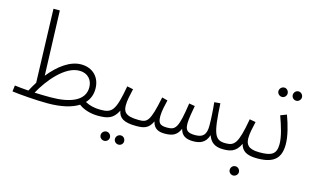

<svg xmlns="http://www.w3.org/2000/svg" viewBox="-101 -1007 2446 1488"><g transform="rotate(15 1122.0 -263.0)"><path d="M311 13C417 13 501 -6 558 -42C601 -9 660 5 714 5C739 5 748 -7 748 -21C748 -34 741 -45 721 -45C673 -45 633 -54 596 -74C626 -106 641 -145 641 -191C641 -283 580 -346 486 -346C399 -346 310 -282 235 -188L217 -707H166L185 -118C170 -94 155 -69 142 -44C100 -47 62 -51 31 -55L25 -6C83 2 215 13 311 13ZM484 -295C557 -295 592 -246 592 -189C592 -81 476 -38 320 -38C278 -38 235 -39 193 -41C253 -152 370 -295 484 -295Z M714 5C791 5 835 -7 871 -78C881 -23 918 5 1019 5C1044 5 1053 -7 1053 -21C1053 -34 1046 -45 1026 -45C915 -45 901 -82 901 -131C901 -169 911 -210 923 -264L874 -274C838 -73 814 -45 721 -45ZM925 180C945 180 961 164 961 144C961 123 945 106 925 106C904 106 887 123 887 144C887 164 904 180 925 180ZM810 180C830 180 847 164 847 144C847 123 830 106 810 106C789 106 772 123 772 144C772 164 789 180 810 180Z M1019 5C1080 5 1119 -3 1148 -66C1161 -6 1205 5 1249 5C1316 5 1347 -15 1370 -66C1383 -17 1414 5 1477 5C1529 5 1576 -10 1596 -76C1613 -26 1647 5 1716 5C1740 5 1750 -7 1750 -21C1750 -34 1743 -45 1723 -45C1636 -45 1618 -89 1605 -334L1557 -330C1564 -266 1568 -190 1568 -144C1568 -69 1540 -45 1478 -45C1412 -45 1399 -68 1399 -120C1399 -154 1412 -226 1419 -262L1372 -270C1342 -63 1322 -45 1253 -45C1191 -45 1181 -68 1181 -120C1181 -159 1195 -215 1203 -249L1158 -261C1116 -54 1094 -45 1026 -45Z M1716 5C1771 5 1819 -2 1853 -75C1866 -21 1905 5 1989 5C2013 5 2023 -7 2023 -21C2023 -34 2016 -45 1995 -45C1901 -45 1884 -82 1884 -131C1884 -169 1894 -210 1906 -264L1857 -273C1821 -70 1795 -45 1723 -45ZM1845 181C1865 181 1882 164 1882 145C1882 124 1865 107 1845 107C1824 107 1808 124 1808 145C1808 164 1824 181 1845 181Z M2167 -505C2187 -505 2204 -522 2204 -542C2204 -562 2187 -580 2167 -580C2146 -580 2130 -562 2130 -542C2130 -522 2146 -505 2167 -505ZM2053 -505C2073 -505 2089 -522 2089 -542C2089 -562 2073 -580 2053 -580C2032 -580 2015 -562 2015 -542C2015 -522 2032 -505 2053 -505ZM1989 5C2121 5 2177 -43 2177 -157C2177 -222 2154 -308 2126 -383L2077 -364C2107 -281 2130 -205 2130 -146C2130 -64 2090 -45 1996 -45Z"/></g></svg>

Font: Noto Sans Arabic UI Cn Lt
Style: Regular
Weight: 300
Width: 3
Designer: Monotype Design Team, Nadine Chahine and Nizar Qandah
Foundry: Monotype Imaging Inc.
Version: Version 2.010